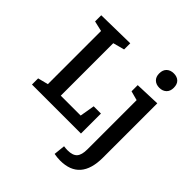

<svg xmlns="http://www.w3.org/2000/svg" viewBox="-263 -948 1366 1366"><g transform="rotate(45 420.5 -264.5)"><path d="M441 -89 460 -201H533V0H40V-62L118 -82V-617L40 -635V-697L327 -702V-640L241 -617V-89ZM575 -529 765 -536V10Q765 241 564 241Q536 241 503 235L512 149Q533 152 550 152Q601 152 623 128Q645 104 645 47V-448L575 -467ZM624 -696Q624 -732 644.5 -751Q665 -770 698 -770Q731 -770 750.5 -751.5Q770 -733 770 -697Q770 -662 749.5 -643Q729 -624 697 -624Q664 -624 644 -643Q624 -662 624 -696Z"/></g></svg>

Font: Bitter Pro SemiBold
Style: Regular
Weight: 600
Designer: Sol Matas, and Bitter project Authors
Foundry: Sol Matas
Version: Version 1.010